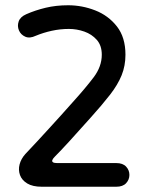

<svg xmlns="http://www.w3.org/2000/svg" viewBox="-20 -710 545 730"><path d="M80 -656Q57 -646 51 -628.5Q45 -611 52 -594.5Q59 -578 76 -570.5Q93 -563 116 -574Q145 -586 177 -593Q209 -600 242 -600Q272 -600 300.5 -590Q329 -580 348 -558.5Q367 -537 367 -502Q367 -457 336 -416Q305 -375 257 -322Q234 -296 211 -270.5Q188 -245 165.5 -220.5Q143 -196 121 -172Q99 -148 76 -124Q60 -106 54.5 -85Q49 -64 56 -44.5Q63 -25 83.5 -12.5Q104 0 139 0Q175 0 200.5 0Q226 0 246.5 0Q267 0 286 0Q305 0 327 0Q347 0 359 0Q371 0 384.5 0Q398 0 422 0Q447 0 459.5 -13.5Q472 -27 472 -45Q472 -63 459.5 -76.5Q447 -90 422 -90Q401 -90 390 -90Q379 -90 367.5 -90Q356 -90 336 -90Q304 -90 278.5 -90Q253 -90 232.5 -90Q212 -90 197 -90Q186 -90 181.5 -93Q177 -96 179 -101.5Q181 -107 189 -115Q210 -136 243 -172Q276 -208 324 -262Q369 -312 398.5 -350Q428 -388 442.5 -424Q457 -460 457 -502Q457 -568 424.5 -609.5Q392 -651 342 -670.5Q292 -690 239 -690Q193 -690 153.5 -680.5Q114 -671 80 -656Z"/></svg>

Font: Tilt Neon
Style: Regular
Weight: 400
Designer: Andy Clymer
Foundry: Andy Clymer
Version: Version 1.000